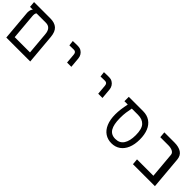

<svg xmlns="http://www.w3.org/2000/svg" viewBox="192 -1608 2615 2615"><g transform="rotate(45 1499.0 -301.0)"><path d="M-1.5 -609H311.5Q396.5 -609 442.2 -568Q488 -527 496 -433L534 0H73L65.5 -85L35.5 -430.5Q34.5 -443.5 34.5 -449.5Q34.5 -476 41.8 -495.5Q49 -515 60.5 -524H6ZM150 -85H444.5L416 -409.5Q411.5 -464.5 385.5 -494.2Q359.5 -524 310 -524H132Q117 -511.5 117 -474Q117 -460 118 -451.5Z M845.5 -609Q825 -609 790.8 -608.5Q756.5 -608 746.5 -607L755.5 -532.5Q779 -534 840.5 -534Q882 -534 886.5 -488L899 -344.5H981L968 -492.5Q965 -525.5 948.5 -552Q932 -578.5 905.2 -593.8Q878.5 -609 845.5 -609Z M1445.5 -609Q1425 -609 1390.8 -608.5Q1356.5 -608 1346.5 -607L1355.5 -532.5Q1379 -534 1440.5 -534Q1482 -534 1486.5 -488L1499 -344.5H1581L1568 -492.5Q1565 -525.5 1548.5 -552Q1532 -578.5 1505.2 -593.8Q1478.5 -609 1445.5 -609Z M1861.5 -311Q1861.5 -402 1888 -524.5H1823.5V-609H2098Q2176.5 -609 2231.2 -571.5Q2286 -534 2313.8 -465.5Q2341.5 -397 2341.5 -304Q2341.5 -208 2312 -138Q2282.5 -68 2228.8 -30.8Q2175 6.5 2102.5 6.5Q2031.5 6.5 1977 -29.5Q1922.5 -65.5 1892 -137Q1861.5 -208.5 1861.5 -311ZM2260.5 -306Q2260.5 -425.5 2215.2 -475Q2170 -524.5 2084 -524.5H1966Q1956 -476.5 1949.2 -429.8Q1942.5 -383 1942.5 -320Q1942.5 -197 1979.5 -135Q2016.5 -73 2098 -73Q2180.5 -73 2220.5 -134.2Q2260.5 -195.5 2260.5 -306Z M2505 -85.5H2820.5L2788 -456.5Q2785 -490 2751 -506.8Q2717 -523.5 2670 -523.5H2515.5L2508 -609H2703.5Q2786.5 -609 2837.2 -576Q2888 -543 2894.5 -470.5L2935.5 0H2512.5Z"/></g></svg>

Font: JuliaMono
Style: Italic
Weight: 400
Italic angle: -9°
Monospace: yes
Designer: cormullion
Foundry: corm
Version: Version 0.057; ttfautohint (v1.8.4)